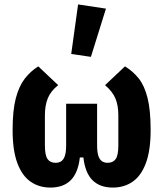

<svg xmlns="http://www.w3.org/2000/svg" viewBox="-20 -836 738 868"><path d="M419 -367V-179Q419 -149 424.5 -132Q430 -115 440.5 -107.5Q451 -100 467 -100Q491 -100 503 -117Q515 -134 515 -179V-315Q515 -359 502 -390.5Q489 -422 455 -451L545 -536Q581 -514 607 -481.5Q633 -449 647 -393.5Q661 -338 661 -248Q661 -156 639.5 -98.5Q618 -41 579.5 -14.5Q541 12 490 12Q432 12 398.5 -21Q365 -54 357 -124H341Q333 -54 299.5 -21Q266 12 208 12Q157 12 118.5 -14.5Q80 -41 58.5 -98.5Q37 -156 37 -248Q37 -337 51.5 -392Q66 -447 92 -480.5Q118 -514 153 -536L243 -451Q209 -424 196 -391.5Q183 -359 183 -315V-179Q183 -134 195 -117Q207 -100 231 -100Q247 -100 257.5 -107.5Q268 -115 273.5 -132Q279 -149 279 -179V-367ZM459 -797 391 -579 302 -592 333 -816Z"/></svg>

Font: IBM Plex Sans Condensed
Style: Bold
Weight: 700
Width: 3
Designer: Mike Abbink, Paul van der Laan, Pieter van Rosmalen
Foundry: Bold Monday
Version: Version 3.201